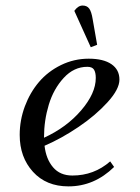

<svg xmlns="http://www.w3.org/2000/svg" viewBox="-20 -663 503 690"><path d="M50.8 -178.2Q50.8 -231 69.3 -280.8Q87.9 -330.6 120.1 -368.4Q152.3 -406.2 199.2 -429.2Q246.1 -452.1 298.8 -452.1Q351.6 -452.1 380.4 -432.4Q409.2 -412.6 409.2 -377Q409.2 -342.3 366.2 -295.2Q323.2 -248 262.2 -206.8Q201.2 -165.5 140.1 -139.2Q145.5 -91.3 170.7 -61.8Q195.8 -32.2 240.2 -32.2Q317.9 -32.2 376 -83L390.1 -63Q318.8 6.8 226.1 6.8Q146 6.8 98.4 -45.7Q50.8 -98.1 50.8 -178.2ZM138.2 -168Q219.2 -205.1 271.7 -266.4Q324.2 -327.6 324.2 -382.8Q324.2 -402.3 317.9 -412.6Q311.5 -422.9 293.9 -422.9Q245.6 -422.9 209 -383.1Q172.4 -343.3 155.3 -286.6Q138.2 -230 138.2 -169.9ZM247.1 -624Q260.7 -643.1 276.9 -643.1Q292.5 -643.1 300.5 -632.3Q308.6 -621.6 313 -594.2L329.1 -502L306.2 -493.2Z"/></svg>

Font: Dihjauti
Style: Bold Italic
Weight: 700
Italic angle: -9°
Designer: T. Christopher White
Version: Version 3.0.0